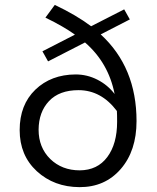

<svg xmlns="http://www.w3.org/2000/svg" viewBox="-20 -750 640 782"><path d="M536.1 -256.8Q536.1 -135.7 471.7 -61.5Q407.2 12.7 303.7 12.2Q200.2 11.7 129.9 -52.7Q60.1 -117.2 60.1 -220.2Q60.1 -323.2 124 -384.8Q188 -446.3 288.1 -446.8Q335 -446.8 377 -425.3Q418.9 -403.8 446.8 -367.2Q421.9 -494.1 326.2 -577.1L175.8 -500L152.8 -541L285.2 -608.9Q239.3 -642.1 165 -678.2L203.1 -730Q290 -689 351.1 -643.1L485.8 -711.9L508.8 -670.9L390.1 -609.9Q536.1 -476.1 536.1 -256.8ZM304.7 -56.2Q377 -56.6 417 -110.4Q457 -164.1 457 -253.9Q457 -283.7 456.1 -297.9Q392.1 -382.8 299.8 -382.8Q221.7 -382.8 179.7 -338.4Q137.7 -293.9 137.2 -221.7Q137.2 -149.4 184.6 -102.5Q232.4 -56.2 304.7 -56.2Z"/></svg>

Font: SourceCodePro-Regular
Style: Regular
Weight: 400
Monospace: yes
Designer: Paul D. Hunt
Foundry: Adobe Systems Incorporated
Version: Version 1.009;PS 1.000;hotconv 1.0.70;makeotf.lib2.5.5900